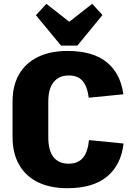

<svg xmlns="http://www.w3.org/2000/svg" viewBox="-20 -979 704 1010"><path d="M335 11Q244 11 179.5 -20.5Q115 -52 80.5 -112.5Q46 -173 46 -258V-445Q46 -529 80.5 -588.5Q115 -648 180 -679.5Q245 -711 335 -711Q468 -711 541 -652Q614 -593 629 -483L447 -465Q439 -525 414 -553.5Q389 -582 342 -582Q291 -582 262.5 -547.5Q234 -513 234 -444V-258Q234 -187 261.5 -152.5Q289 -118 341 -118Q390 -118 416 -148.5Q442 -179 448 -242L630 -224Q617 -111 543 -50Q469 11 335 11ZM519 -900 387 -739H301L169 -899L224 -959L401 -820H288L465 -959Z"/></svg>

Font: Pathway Extreme SemiCondensed ExtraBold
Style: Regular
Weight: 800
Width: 4
Version: Version 1.001;gftools[0.9.26]